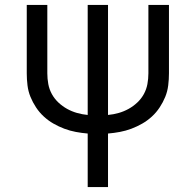

<svg xmlns="http://www.w3.org/2000/svg" viewBox="-20 -540 790 775"><path d="M334 215V-1Q310 -3 286 -7.5Q262 -12 239.5 -20.5Q217 -29 196 -41Q175 -53 157 -69.5Q139 -86 125.5 -106.5Q112 -127 103 -149Q94 -171 91 -195.5Q88 -220 88 -244V-520H171V-244Q171 -222 175 -200.5Q179 -179 189.5 -160Q200 -141 216 -126Q232 -111 251 -100.5Q270 -90 291 -84Q312 -78 334 -76V-520H416V-76Q438 -78 459 -84Q480 -90 499 -100.5Q518 -111 534 -126Q550 -141 560.5 -160Q571 -179 575 -200.5Q579 -222 579 -244V-520H662V-244Q662 -220 659 -195.5Q656 -171 647 -149Q638 -127 624.5 -106.5Q611 -86 593 -69.5Q575 -53 554 -41Q533 -29 510.5 -20.5Q488 -12 464 -7.5Q440 -3 416 -1V215Z"/></svg>

Font: Zed Sans Extended
Style: Regular
Weight: 400
Width: 7
Designer: Belleve Invis
Foundry: Belleve Invis
Version: Version 1.0.0; ttfautohint (v1.8.4)